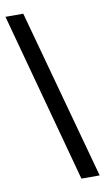

<svg xmlns="http://www.w3.org/2000/svg" viewBox="-85 -767 448 818"><g transform="rotate(-10 139.0 -357.5)"><path d="M199 10 0 -725H77L278 10Z"/></g></svg>

Font: TharLon
Style: Regular
Weight: 400
Designer: Sai Zin Di Di Zone
Foundry: Sai Zin Di Di Zone, Sun Tun
Version: Version 1.003 September 27 2012